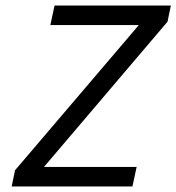

<svg xmlns="http://www.w3.org/2000/svg" viewBox="-20 -670 634 690"><path d="M22 0 34 -58 479 -580H161L176 -650H594L582 -592L138 -70H471L456 0Z"/></svg>

Font: Sometype Mono
Style: Italic
Weight: 400
Italic angle: -12°
Monospace: yes
Designer: Ryoichi Tsunekawa
Foundry: Dharma Type
Version: Version 1.000; ttfautohint (v1.8.3)